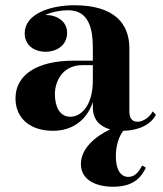

<svg xmlns="http://www.w3.org/2000/svg" viewBox="-20 -488 620 731"><path d="M261.5 -257C119.5 -257 39 -202.5 39 -113.5C39 -37.5 95 10 181.5 10C256.5 10 310.5 -31 333.5 -99.5V-79C333.5 -33 359.5 -6.5 399 4.5C340.5 33 288 78 288 137C288 197 345 223 411 223C497 223 521 178.5 535.5 150.5L521.5 142C508 166.5 494 185.5 468.5 185.5C439.5 185.5 421 158 421 107C421 64 434 30 449 10C508 9 554.5 -13.5 573.5 -51L561.5 -64C547.5 -37.5 521 -24.5 504.5 -24.5C479.5 -24.5 472.5 -42 472.5 -64V-304.5C472.5 -398 415.5 -468 263 -468C172 -468 74 -435.5 74 -361C74 -317.5 108 -291 153.5 -291C196 -291 235.5 -315.5 235.5 -363C235.5 -407 197 -431 153.5 -431C153 -431 153 -431 152.5 -431C180 -443.5 213 -449 239.5 -449C319.5 -449 333.5 -376.5 333.5 -304.5V-257ZM247.5 -43.5C207.5 -43.5 189 -82 189 -129.5C189 -179 218.5 -240 294 -240H333.5V-182C333.5 -86.5 289.5 -43.5 247.5 -43.5Z"/></svg>

Font: Bodoni* 11pt
Style: Bold
Weight: 700
Version: Version 2.3